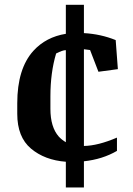

<svg xmlns="http://www.w3.org/2000/svg" viewBox="-20 -681 567 820"><path d="M195.3 -269.5V-216.3Q195.3 -138.2 231 -97.7Q244.1 -83.5 261.2 -73.7V-466.8Q247.1 -466.8 219.7 -452.6Q195.3 -371.1 195.3 -269.5ZM338.4 119.6H261.2V9.8Q170.9 2.9 112.3 -46.4Q53.7 -95.7 53.7 -194.8V-240.2Q53.7 -387.7 122.6 -463.9Q176.3 -522.9 261.2 -536.6V-660.6H338.4V-539.6Q410.2 -535.6 474.1 -509.8L483.4 -385.7L400.4 -374.5L364.7 -467.3Q351.1 -469.7 338.4 -470.7V-57.6Q398.4 -58.6 479.5 -93.3V-36.6Q417.5 -0.5 338.4 7.8Z"/></svg>

Font: NoticiaText-Bold
Style: Bold
Weight: 700
Designer: JM Sole
Foundry: JM Sole
Version: Version 1.003